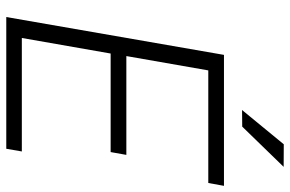

<svg xmlns="http://www.w3.org/2000/svg" viewBox="-180 -766 946 627"><g transform="rotate(90 293.5 -453.0)"><path d="M339.8 -770 451.7 -906.2 525.4 -905.8 394 -770.5ZM36.1 0 159.7 -710.9H587.4L578.1 -659.7H210.4L163.6 -392.1H486.3L477.1 -340.8H155.3L104.5 -50.8H475.1L466.3 0Z"/></g></svg>

Font: Mardoto Light
Style: Italic
Weight: 300
Italic angle: -12°
Designer: Christian Robertson, Vahan Hovhannisyan
Foundry: Google
Version: Version 1.000